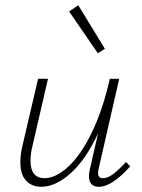

<svg xmlns="http://www.w3.org/2000/svg" viewBox="-20 -712 546 736"><path d="M479 -74Q409 4 359 4Q321 4 321 -37Q321 -48 324 -61L356 -201Q309 -100 251 -48Q193 4 138 4Q102 4 80 -19.5Q58 -43 58 -90Q58 -121 66 -153L126 -410H164L105 -155Q97 -124 97 -95Q97 -29 151 -29Q193 -29 240.5 -72Q288 -115 330.5 -201Q373 -287 401 -410H437L359 -69Q356 -57 356 -49Q356 -29 374 -29Q393 -29 413 -44Q433 -59 463 -91ZM245 -668 280 -692 382 -525 355 -508Z"/></svg>

Font: Ysabeau Light
Style: Italic
Weight: 300
Italic angle: -12°
Designer: Christian Thalmann (Catharsis Fonts)
Version: Version 0.003